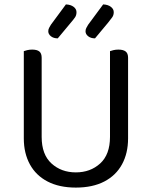

<svg xmlns="http://www.w3.org/2000/svg" viewBox="-20 -838 689 871"><path d="M324 13Q249 13 196 -14.5Q143 -42 115.5 -92.5Q88 -143 88 -210V-292H169V-217Q169 -137 213.5 -96.5Q258 -56 324 -56Q390 -56 434.5 -96.5Q479 -137 479 -217V-292H561V-210Q561 -143 533.5 -92.5Q506 -42 453 -14.5Q400 13 324 13ZM169 -251H88V-606Q93 -608 103.5 -610.5Q114 -613 126 -613Q148 -613 158.5 -604.5Q169 -596 169 -576ZM561 -251H479V-606Q484 -608 494.5 -610.5Q505 -613 517 -613Q539 -613 550 -604.5Q561 -596 561 -576ZM211 -726 279 -818Q301 -817 314 -807Q327 -797 327 -783Q327 -769 320.5 -759.5Q314 -750 302 -736L242 -664Q223 -664 211 -673.5Q199 -683 199 -696Q199 -705 203 -712Q207 -719 211 -726ZM380 -726 448 -818Q470 -817 483 -807Q496 -797 496 -783Q496 -769 489 -759.5Q482 -750 471 -736L411 -664Q392 -664 380 -673.5Q368 -683 368 -696Q368 -705 372 -712Q376 -719 380 -726Z"/></svg>

Font: Baloo Bhaijaan 2
Style: Regular
Weight: 400
Designer: Sanskriti Dholi, Noopur Datye and Ek Type
Foundry: Ek Type
Version: Version 1.701